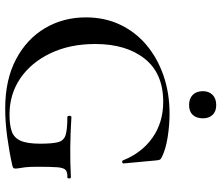

<svg xmlns="http://www.w3.org/2000/svg" viewBox="-78 -782 872 757"><g transform="rotate(90 358.5 -404.0)"><path d="M408 12Q295 12 214.5 -30.5Q134 -73 91.5 -145Q49 -217 49 -306Q49 -380 77.5 -440.5Q106 -501 157.5 -544.5Q209 -588 278 -612Q347 -636 429 -636Q474 -636 521.5 -628.5Q569 -621 599 -606Q608 -602 610 -597.5Q612 -593 613 -583L625 -453Q625 -451 620 -449.5Q615 -448 613 -452Q583 -527 523 -569Q463 -611 382 -611Q270 -611 212 -538Q154 -465 154 -343Q154 -243 190.5 -166.5Q227 -90 289.5 -47.5Q352 -5 432 -5Q474 -5 499 -14Q524 -23 535.5 -49Q547 -75 547 -126Q547 -174 541 -196.5Q535 -219 513.5 -226Q492 -233 443 -233Q437 -233 437 -241Q437 -249 442 -249Q509 -245 564 -244.5Q619 -244 679 -247Q684 -247 684 -240Q684 -233 679 -233Q660 -234 651 -226.5Q642 -219 640 -194Q638 -169 638 -116Q638 -83 640 -67Q642 -51 643.5 -43.5Q645 -36 645 -28Q645 -22 642.5 -20Q640 -18 633 -16Q579 -4 520.5 4Q462 12 408 12ZM395 -713Q369 -713 354.5 -727.5Q340 -742 340 -768Q340 -791 354.5 -805.5Q369 -820 395 -820Q420 -820 433.5 -805.5Q447 -791 447 -768Q447 -742 433.5 -727.5Q420 -713 395 -713Z"/></g></svg>

Font: Cormorant Light SemiBold
Style: Regular
Weight: 600
Version: Version 4.000